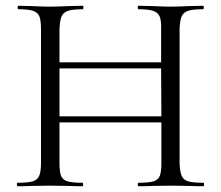

<svg xmlns="http://www.w3.org/2000/svg" viewBox="-20 -645 766 665"><path d="M684 0Q656 0 639 -1L573 -2L507 -1Q490 0 460 0Q457 0 457 -6Q457 -12 460 -12Q496 -12 512 -17Q528 -22 533.5 -36Q539 -50 539 -81V-221H186V-81Q186 -50 191.5 -36Q197 -22 213.5 -17Q230 -12 266 -12Q268 -12 268 -6Q268 0 266 0Q237 0 220 -1L151 -2L87 -1Q71 0 42 0Q39 0 38.5 -6Q38 -12 42 -12Q77 -12 93.5 -17Q110 -22 116 -36.5Q122 -51 122 -81V-544Q122 -574 116.5 -588Q111 -602 94.5 -607.5Q78 -613 44 -613Q41 -613 41 -619Q41 -625 44 -625L88 -624Q128 -622 153 -622Q179 -622 219 -624L267 -625Q269 -625 269 -619Q269 -613 267 -613Q231 -613 214.5 -607Q198 -601 192.5 -586.5Q187 -572 186 -542V-429H538V-542Q539 -572 533.5 -586.5Q528 -601 511.5 -607Q495 -613 460 -613Q457 -613 457 -619Q457 -625 459 -625L507 -624Q547 -622 571 -622Q596 -622 636 -624L683 -625Q686 -625 686 -619Q686 -613 683 -613Q648 -613 631.5 -607.5Q615 -602 609 -588Q603 -574 602 -544V-81Q603 -51 609 -36.5Q615 -22 632 -17Q649 -12 684 -12Q687 -12 687 -6Q687 0 684 0ZM186 -242H539L538 -408H186Z"/></svg>

Font: Cormorant Upright
Style: Regular
Weight: 400
Designer: Christian Thalmann (Catharsis Fonts)
Foundry: Catharsis Fonts
Version: Version 3.302